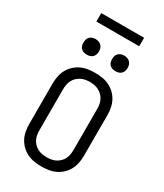

<svg xmlns="http://www.w3.org/2000/svg" viewBox="-270 -1225 1140 1335"><g transform="rotate(30 300.0 -558.0)"><path d="M300 8Q271 8 242 3.5Q213 -1 187 -13.5Q161 -26 139.5 -46.5Q118 -67 104.5 -92.5Q91 -118 85.5 -147Q80 -176 80 -205V-530Q80 -559 85.5 -588Q91 -617 104.5 -642.5Q118 -668 139.5 -688.5Q161 -709 187 -721.5Q213 -734 242 -738.5Q271 -743 300 -743Q329 -743 358 -738.5Q387 -734 413 -721.5Q439 -709 460.5 -688.5Q482 -668 495.5 -642.5Q509 -617 514.5 -588Q520 -559 520 -530V-205Q520 -176 514.5 -147Q509 -118 495.5 -92.5Q482 -67 460.5 -46.5Q439 -26 413 -13.5Q387 -1 358 3.5Q329 8 300 8ZM300 -66Q319 -66 337 -69Q355 -72 371.5 -80.5Q388 -89 401.5 -102.5Q415 -116 423 -132.5Q431 -149 434 -167.5Q437 -186 437 -205V-530Q437 -549 434 -567.5Q431 -586 423 -602.5Q415 -619 401.5 -632.5Q388 -646 371.5 -654.5Q355 -663 337 -666.5Q319 -670 300 -670Q281 -670 263 -666.5Q245 -663 228.5 -654.5Q212 -646 198.5 -632.5Q185 -619 177 -602.5Q169 -586 166 -567.5Q163 -549 163 -530V-205Q163 -186 166 -167.5Q169 -149 177 -132.5Q185 -116 198.5 -102.5Q212 -89 228.5 -80.5Q245 -72 263 -69Q281 -66 300 -66ZM415 -823Q402 -823 390 -826.5Q378 -830 369 -839Q360 -848 356.5 -860Q353 -872 353 -885Q353 -898 356.5 -910Q360 -922 369 -931Q378 -940 390 -944Q402 -948 415 -948Q428 -948 440 -944Q452 -940 461 -931Q470 -922 474 -910Q478 -898 478 -885Q478 -872 474 -860Q470 -848 461 -839Q452 -830 440 -826.5Q428 -823 415 -823ZM185 -823Q172 -823 160 -826.5Q148 -830 139 -839Q130 -848 126.5 -860Q123 -872 123 -885Q123 -898 126.5 -910Q130 -922 139 -931Q148 -940 160 -944Q172 -948 185 -948Q198 -948 210 -944Q222 -940 231 -931Q240 -922 244 -910Q248 -898 248 -885Q248 -872 244 -860Q240 -848 231 -839Q222 -830 210 -826.5Q198 -823 185 -823ZM472 -1056H128V-1124H472Z"/></g></svg>

Font: Iosevka Fixed Extended
Style: Regular
Weight: 400
Width: 7
Monospace: yes
Designer: Belleve Invis
Foundry: Belleve Invis
Version: Version 24.1.1; ttfautohint (v1.8.4)